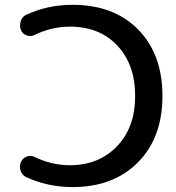

<svg xmlns="http://www.w3.org/2000/svg" viewBox="-20 -760 725 790"><path d="M122.1 -616.2Q107.4 -608.4 90.3 -614.3Q73.2 -620.1 66.4 -635.7Q59.6 -652.3 64.9 -671.4Q70.3 -690.4 85.9 -698.2Q174.8 -740.2 278.3 -740.2Q448.2 -740.2 548.3 -638.7Q648.4 -537.1 648.4 -365.2Q648.4 -193.4 547.4 -91.8Q446.3 9.8 278.3 9.8Q175.8 9.8 85.9 -32.2Q70.3 -40 64.5 -58.6Q58.6 -77.1 66.4 -93.8Q73.2 -109.4 90.3 -115.7Q107.4 -122.1 122.1 -114.3Q193.4 -80.1 267.6 -80.1Q385.7 -80.1 460.9 -157.7Q536.1 -235.4 536.1 -365.2Q536.1 -494.1 462.9 -572.3Q389.6 -650.4 267.6 -650.4Q193.4 -650.4 122.1 -616.2Z"/></svg>

Font: Rounded Mgen+ 2p medium
Style: Regular
Weight: 500
Designer: [Source Han Sans]
Ryoko NISHIZUKA  (kana & ideographs); Paul D. Hunt (Latin, Greek & Cyrillic); Wenlong ZHANG  (bopomofo
Version: Version 1.059.20150602